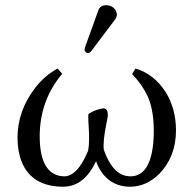

<svg xmlns="http://www.w3.org/2000/svg" viewBox="-20 -704 730 734"><path d="M384.8 -684.1Q411.6 -684.1 423.3 -662.1Q426.3 -655.3 426.8 -648.9Q426.3 -638.7 420.9 -630.9L329.1 -508.8Q322.8 -501.5 316.9 -501Q304.2 -502.4 303.2 -514.2Q303.7 -518.6 305.2 -523.9L356.9 -667Q364.3 -683.6 384.8 -684.1ZM652.8 -206.1Q652.8 -105.5 589.4 -40Q540 9.3 478 9.8Q397.5 9.8 357.9 -63Q351.6 -75.2 347.2 -87.9Q301.8 9.3 222.2 9.8Q102.1 9.8 63 -85Q47.4 -124.5 46.9 -176.8Q46.9 -279.3 113.3 -366.7Q151.4 -416 200.2 -441.9L217.8 -421.9Q132.3 -320.3 131.8 -184.1Q131.8 -49.8 205.6 -32.2Q215.3 -30.3 225.1 -29.8Q267.1 -29.8 301.3 -94.7Q309.1 -109.9 316.9 -127.9Q323.2 -159.7 318.8 -224.1Q318.8 -229 317.9 -239.7Q316.4 -261.7 318.8 -269Q347.2 -286.6 376 -290Q396 -288.1 391.1 -252.9Q390.1 -248 387.2 -233.9Q372.6 -162.6 377 -130.9Q410.6 -37.1 467.8 -30.8Q473.1 -30.3 478 -29.8Q555.2 -29.8 566.4 -162.6Q567.9 -182.1 567.9 -203.1Q567.9 -284.2 544.4 -335.9Q523.4 -381.3 484.9 -420.9L498 -441.9Q567.9 -421.4 612.3 -353.5Q652.3 -290.5 652.8 -206.1Z"/></svg>

Font: Linux Biolinum Capitals O
Style: Small Caps
Weight: 400
Designer: Philipp H. Poll
Foundry: Philipp H. Poll
Version: Version 1.0.4